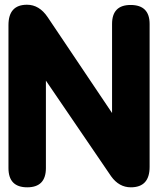

<svg xmlns="http://www.w3.org/2000/svg" viewBox="-20 -799 710 819"><path d="M16.1 -82V-691.9Q16.1 -778.8 95.2 -778.8Q147.5 -778.8 183.1 -726.1L458 -316.9V-696.8Q458 -777.8 537.1 -777.8Q618.2 -777.8 618.2 -696.8V-86.9Q618.2 0 538.1 0Q487.8 0 454.1 -46.9L175.8 -455.1V-82Q175.8 0 96.2 0Q16.1 0 16.1 -82Z"/></svg>

Font: BPreplay
Style: Bold
Weight: 700
Designer: Magenta/George Triantafyllakos
Foundry: Magenta/George Triantafyllakos
Version: Version 1.00